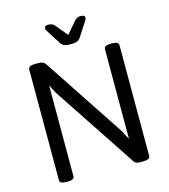

<svg xmlns="http://www.w3.org/2000/svg" viewBox="-129 -1003 977 1107"><g transform="rotate(-15 359.5 -449.5)"><path d="M457 -901H455C442 -901 432 -897 422 -888L359 -814L298 -888C288 -897 278 -901 264 -901H262C247 -901 239 -896 239 -887C239 -882 241 -876 245 -869L301 -781C311 -766 327 -759 347 -759H372C392 -759 408 -766 418 -781L475 -869C479 -875 481 -881 481 -886C481 -895 473 -901 457 -901ZM589 -702H582C554 -702 542 -694 542 -680V-145L512 -201L193 -683C183 -697 173 -702 151 -702H130C102 -702 90 -694 90 -680V-20C90 -6 102 2 130 2H137C165 2 177 -6 177 -20V-561L204 -510L534 -12C540 -3 550 2 569 2H589C617 2 629 -6 629 -20V-680C629 -694 617 -702 589 -702Z"/></g></svg>

Font: Asap
Style: Regular
Weight: 400
Designer: Pablo Cosgaya
Foundry: Pablo Cosgaya
Version: Version 1.007;PS 001.007;hotconv 1.0.70;makeotf.lib2.5.58329